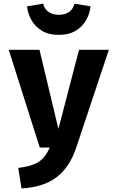

<svg xmlns="http://www.w3.org/2000/svg" viewBox="-20 -822 655 1070"><path d="M586.7 -544.6 405.1 0Q369.2 108.2 296.7 164.6Q224.1 221 100 228.2L81.5 113.8Q135.4 107.2 168.5 93.8Q201.5 80.5 221.8 57.7Q242.1 34.9 256.9 0H201.5L28.7 -544.6H200L305.6 -103.6L420.5 -544.6ZM307.7 -627.7Q251.3 -627.7 213.6 -650.5Q175.9 -673.3 155.4 -709.7Q134.9 -746.2 130.8 -786.7L220.5 -801.5Q227.7 -772.3 250 -755.9Q272.3 -739.5 307.7 -739.5Q343.1 -739.5 365.6 -755.9Q388.2 -772.3 394.9 -801.5L484.6 -786.7Q480.5 -746.2 460 -709.7Q439.5 -673.3 401.5 -650.5Q363.6 -627.7 307.7 -627.7Z"/></svg>

Font: FiraCode Nerd Font Mono
Style: Bold
Weight: 700
Monospace: yes
Designer: Carrois Corporate, Edenspiekermann AG, Nikita Prokopov
Foundry: Carrois Corporate, Edenspiekermann AG, Nikita Prokopov
Version: Version 6.002;Nerd Fonts 3.3.0